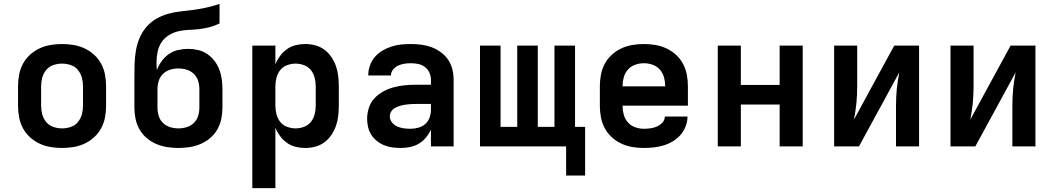

<svg xmlns="http://www.w3.org/2000/svg" viewBox="-20 -755 5440 990"><path d="M300 8Q270 8 240.5 3Q211 -2 184 -14.5Q157 -27 134.5 -47.5Q112 -68 98 -94.5Q84 -121 78.5 -150.5Q73 -180 73 -210V-310Q73 -340 78.5 -369.5Q84 -399 98 -425.5Q112 -452 134.5 -472.5Q157 -493 184 -505.5Q211 -518 240.5 -523Q270 -528 300 -528Q330 -528 359.5 -523Q389 -518 416 -505.5Q443 -493 465.5 -472.5Q488 -452 502 -425.5Q516 -399 521.5 -369.5Q527 -340 527 -310V-210Q527 -180 521.5 -150.5Q516 -121 502 -94.5Q488 -68 465.5 -47.5Q443 -27 416 -14.5Q389 -2 359.5 3Q330 8 300 8ZM300 -93Q323 -93 345 -100.5Q367 -108 381.5 -125.5Q396 -143 402 -165Q408 -187 408 -210V-310Q408 -333 402 -355Q396 -377 381.5 -394.5Q367 -412 345 -419.5Q323 -427 300 -427Q277 -427 255 -419.5Q233 -412 218.5 -394.5Q204 -377 198 -355Q192 -333 192 -310V-210Q192 -187 198 -165Q204 -143 218.5 -125.5Q233 -108 255 -100.5Q277 -93 300 -93Z M900 8Q871 8 842 3.5Q813 -1 786 -12.5Q759 -24 736.5 -43Q714 -62 699.5 -87.5Q685 -113 679 -142Q673 -171 673 -200V-358Q673 -392 674 -426Q675 -460 680.5 -493Q686 -526 699 -557.5Q712 -589 734 -615Q756 -641 785.5 -658Q815 -675 847.5 -684Q880 -693 913.5 -696.5Q947 -700 980.5 -704.5Q1014 -709 1047 -716.5Q1080 -724 1112 -735V-634Q1087 -622 1061 -615Q1035 -608 1008 -605Q981 -602 954 -601Q927 -600 900.5 -594Q874 -588 850.5 -573.5Q827 -559 812.5 -536.5Q798 -514 792.5 -487Q787 -460 787 -433Q787 -423 787.5 -413Q788 -403 789 -394Q798 -418 813.5 -439.5Q829 -461 850.5 -476Q872 -491 898 -497Q924 -503 950 -503Q976 -503 1001.5 -497Q1027 -491 1048.5 -476.5Q1070 -462 1086 -441Q1102 -420 1111 -396Q1120 -372 1123.5 -346.5Q1127 -321 1127 -295V-200Q1127 -171 1121 -142Q1115 -113 1100.5 -87.5Q1086 -62 1063.5 -43Q1041 -24 1014 -12.5Q987 -1 958 3.5Q929 8 900 8ZM900 -93Q922 -93 943 -99.5Q964 -106 979.5 -121Q995 -136 1001.5 -157Q1008 -178 1008 -200V-295Q1008 -317 1001.5 -338Q995 -359 979.5 -374Q964 -389 943 -395.5Q922 -402 900 -402Q878 -402 857 -395.5Q836 -389 820.5 -374Q805 -359 798.5 -338Q792 -317 792 -295V-200Q792 -178 798.5 -157Q805 -136 820.5 -121Q836 -106 857 -99.5Q878 -93 900 -93Z M1281 215V-520H1400V-423Q1409 -446 1424 -466.5Q1439 -487 1459.5 -501.5Q1480 -516 1504.5 -522Q1529 -528 1554 -528Q1581 -528 1606.5 -521Q1632 -514 1653 -498.5Q1674 -483 1689 -460.5Q1704 -438 1712.5 -413.5Q1721 -389 1724 -362.5Q1727 -336 1727 -310V-210Q1727 -184 1724 -157.5Q1721 -131 1712.5 -106.5Q1704 -82 1689 -59.5Q1674 -37 1653 -21.5Q1632 -6 1606.5 1Q1581 8 1554 8Q1529 8 1504.5 2Q1480 -4 1459.5 -18.5Q1439 -33 1424 -53.5Q1409 -74 1400 -97V215ZM1504 -93Q1526 -93 1547.5 -101Q1569 -109 1583 -126.5Q1597 -144 1602.5 -166Q1608 -188 1608 -210V-310Q1608 -332 1602.5 -354Q1597 -376 1583 -393.5Q1569 -411 1547.5 -419Q1526 -427 1504 -427Q1482 -427 1460.5 -419Q1439 -411 1425 -393.5Q1411 -376 1405.5 -354Q1400 -332 1400 -310V-210Q1400 -188 1405.5 -166Q1411 -144 1425 -126.5Q1439 -109 1460.5 -101Q1482 -93 1504 -93Z M2046 8Q2024 8 2002.5 5Q1981 2 1961 -6Q1941 -14 1923.5 -28Q1906 -42 1894.5 -60Q1883 -78 1878 -99.5Q1873 -121 1873 -143Q1873 -171 1882 -199Q1891 -227 1910.5 -248Q1930 -269 1955.5 -283Q1981 -297 2008.5 -304.5Q2036 -312 2064.5 -315Q2093 -318 2122 -318H2202V-344Q2202 -363 2194 -380.5Q2186 -398 2171 -409.5Q2156 -421 2137 -425Q2118 -429 2099 -429Q2082 -429 2065.5 -426.5Q2049 -424 2033.5 -417Q2018 -410 2007 -396.5Q1996 -383 1996 -367V-366H1879V-369Q1879 -394 1888 -418.5Q1897 -443 1913.5 -462Q1930 -481 1952 -494Q1974 -507 1998.5 -515Q2023 -523 2048 -525.5Q2073 -528 2099 -528Q2126 -528 2153 -524.5Q2180 -521 2205.5 -511.5Q2231 -502 2253.5 -485.5Q2276 -469 2291 -446.5Q2306 -424 2312.5 -397.5Q2319 -371 2319 -344V0H2202V-87Q2192 -65 2176.5 -46Q2161 -27 2140 -14.5Q2119 -2 2094.5 3Q2070 8 2046 8ZM2095 -91Q2116 -91 2136.5 -96.5Q2157 -102 2172.5 -115.5Q2188 -129 2195 -148.5Q2202 -168 2202 -189V-219H2122Q2108 -219 2094.5 -218Q2081 -217 2068 -215Q2055 -213 2042 -209Q2029 -205 2017 -198.5Q2005 -192 1997.5 -180.5Q1990 -169 1990 -155Q1990 -138 2001 -124Q2012 -110 2028 -103Q2044 -96 2061 -93.5Q2078 -91 2095 -91Z M2899 150V0H2455V-520H2561V-101H2647V-520H2753V-101H2839V-520H2945V-101H2997V150Z M3300 8Q3270 8 3240.5 3Q3211 -2 3184 -14.5Q3157 -27 3134.5 -47.5Q3112 -68 3098 -94.5Q3084 -121 3078.5 -150.5Q3073 -180 3073 -210V-310Q3073 -340 3078.5 -369.5Q3084 -399 3098 -425.5Q3112 -452 3134.5 -472.5Q3157 -493 3184 -505.5Q3211 -518 3240.5 -523Q3270 -528 3300 -528Q3330 -528 3359.5 -523Q3389 -518 3416 -505.5Q3443 -493 3465.5 -472.5Q3488 -452 3502 -425.5Q3516 -399 3521.5 -369.5Q3527 -340 3527 -310V-210H3190Q3190 -187 3196 -164.5Q3202 -142 3217 -124.5Q3232 -107 3254.5 -99Q3277 -91 3300 -91Q3317 -91 3334.5 -93.5Q3352 -96 3368 -103Q3384 -110 3396 -123.5Q3408 -137 3408 -154H3525Q3525 -129 3515.5 -104Q3506 -79 3489 -59.5Q3472 -40 3449.5 -26.5Q3427 -13 3402.5 -5.5Q3378 2 3352 5Q3326 8 3300 8ZM3190 -310H3410Q3410 -333 3404 -355.5Q3398 -378 3383 -395.5Q3368 -413 3345.5 -421Q3323 -429 3300 -429Q3277 -429 3254.5 -421Q3232 -413 3217 -395.5Q3202 -378 3196 -355.5Q3190 -333 3190 -310Z M3681 0V-520H3800V-317H4000V-520H4119V0H4000V-216H3800V0Z M4281 0V-520H4400V-312Q4400 -290 4399 -268Q4398 -246 4396 -224.5Q4394 -203 4390.5 -181Q4387 -159 4383 -138L4591 -520H4719V0H4600V-208Q4600 -230 4601 -252Q4602 -274 4604 -295.5Q4606 -317 4609.5 -339Q4613 -361 4617 -382L4409 0Z M4881 0V-520H5000V-312Q5000 -290 4999 -268Q4998 -246 4996 -224.5Q4994 -203 4990.5 -181Q4987 -159 4983 -138L5191 -520H5319V0H5200V-208Q5200 -230 5201 -252Q5202 -274 5204 -295.5Q5206 -317 5209.5 -339Q5213 -361 5217 -382L5009 0Z"/></svg>

Font: Iosevka Extended
Style: Bold
Weight: 700
Width: 7
Monospace: yes
Designer: Belleve Invis
Foundry: Belleve Invis
Version: Version 32.5.0; ttfautohint (v1.8.4)